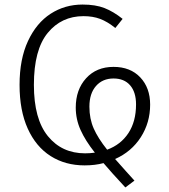

<svg xmlns="http://www.w3.org/2000/svg" viewBox="-20 -716 744 844"><path d="M486 -17 534 37 571 78 531 108Q466 38 435 1Q398 11 352 11Q267 11 202.5 -30Q138 -71 102 -150.5Q66 -230 66 -343Q66 -456 103 -535.5Q140 -615 202.5 -655.5Q265 -696 343 -696Q400 -696 439.5 -680.5Q479 -665 519 -633L487 -593Q452 -621 420 -633Q388 -645 347 -645Q250 -645 189.5 -571Q129 -497 129 -343Q129 -193 190.5 -117.5Q252 -42 354 -42Q376 -42 397 -45Q355 -98 334 -145Q313 -192 313 -243Q313 -322 358.5 -372Q404 -422 479 -422Q553 -422 596.5 -376Q640 -330 640 -256Q640 -177 599 -113Q558 -49 486 -17ZM451 -58Q511 -80 544.5 -131Q578 -182 578 -257Q578 -311 552 -341Q526 -371 479 -371Q431 -371 402 -338Q373 -305 373 -247Q373 -194 392 -151Q411 -108 451 -58Z"/></svg>

Font: Fira Sans Light
Style: Regular
Weight: 300
Designer: bBox Type GmbH & Carrois Corporate GbR & Edenspiekermann AG
Foundry: bBox Type GmbH & Carrois Corporate GbR & Edenspiekermann AG
Version: Version 4.301